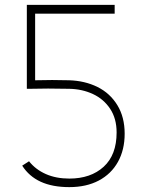

<svg xmlns="http://www.w3.org/2000/svg" viewBox="-20 -753 600 787"><path d="M90 -733H450V-697H124V-424Q194 -426 263 -424Q328 -422 379.5 -396.5Q431 -371 461 -322Q491 -273 491 -205Q491 -139 463.5 -89.5Q436 -40 385 -13Q334 14 264 14Q195 14 147 -8Q99 -30 71 -74L99 -92Q126 -58 168 -39.5Q210 -21 264 -21Q352 -21 405 -69.5Q458 -118 458 -210Q458 -267 431.5 -307Q405 -347 361 -367.5Q317 -388 264 -389Q214 -390 177 -390Q140 -390 101 -389H90Z"/></svg>

Font: Kreadon
Style: Regular
Weight: 400
Designer: kohakuno
Foundry: StudioGnu
Version: Version 1.000;Glyphs 3.1.2 (3151)